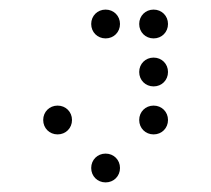

<svg xmlns="http://www.w3.org/2000/svg" viewBox="-20 -400 440 400"><path d="M200 -320C217 -320 230 -333 230 -350C230 -367 217 -380 200 -380C183 -380 170 -367 170 -350C170 -333 183 -320 200 -320ZM300 -320C317 -320 330 -333 330 -350C330 -367 317 -380 300 -380C283 -380 270 -367 270 -350C270 -333 283 -320 300 -320ZM300 -220C317 -220 330 -233 330 -250C330 -267 317 -280 300 -280C283 -280 270 -267 270 -250C270 -233 283 -220 300 -220ZM100 -120C117 -120 130 -133 130 -150C130 -167 117 -180 100 -180C83 -180 70 -167 70 -150C70 -133 83 -120 100 -120ZM300 -120C317 -120 330 -133 330 -150C330 -167 317 -180 300 -180C283 -180 270 -167 270 -150C270 -133 283 -120 300 -120ZM200 -20C217 -20 230 -33 230 -50C230 -67 217 -80 200 -80C183 -80 170 -67 170 -50C170 -33 183 -20 200 -20Z"/></svg>

Font: TINY 5x3 60
Style: Regular
Weight: 150
Designer: Jack Halten Fahnestock
Foundry: Velvetyne Type Foundry
Version: Version 1.002;hotconv 1.0.109;makeotfexe 2.5.65596